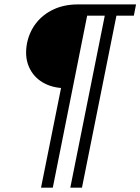

<svg xmlns="http://www.w3.org/2000/svg" viewBox="-20 -740 646 884"><path d="M168.9 124 266.6 -362.3 278.8 -334Q219.7 -335 176.3 -360.8Q132.8 -386.7 112.8 -433.3Q92.8 -480 104.5 -541.5Q115.2 -593.8 146.5 -633.8Q177.7 -673.8 226.8 -696.8Q275.9 -719.7 338.9 -719.7H606.4L596.2 -668H516.1L357.4 124H303.7L462.4 -668H381.3L223.1 124Z"/></svg>

Font: Reddit Sans Light
Style: Italic
Weight: 300
Italic angle: -11.25°
Designer: Stephen Hutchings
Version: Version 1.013